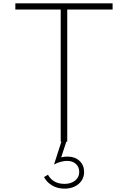

<svg xmlns="http://www.w3.org/2000/svg" viewBox="-20 -845 763 1145"><path d="M342 0H381V-788H651.5V-825H71.5V-788H342ZM364 280Q416 280 448.8 252Q481.5 224 481.5 180Q481.5 140.5 454.8 115Q428 89.5 386.5 89Q372.5 87.5 345 93L375.5 0H346L303 133.5L305 135Q320 126 341.2 120.2Q362.5 114.5 380.5 114.5Q412.5 114.5 432.5 132.5Q452.5 150.5 452.5 180Q452.5 212 428.2 231.8Q404 251.5 364.5 251.5Q296.5 251.5 266 197L242.5 211Q260 243.5 292 261.8Q324 280 364 280Z"/></svg>

Font: Spartan ExtraLight
Style: Regular
Weight: 200
Designer: Matt Bailey, Mirko Velimirovic
Foundry: Matt Bailey
Version: Version 1.003; ttfautohint (v1.8.3)